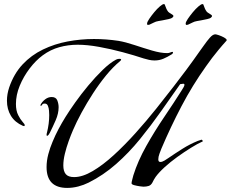

<svg xmlns="http://www.w3.org/2000/svg" viewBox="-20 -899 1130 940"><path d="M309 21Q208 21 208 -81Q208 -112 216.5 -144Q225 -176 237 -204Q250 -236 266.5 -267Q283 -298 301 -327Q319 -356 348 -397Q377 -438 412 -480Q447 -522 482.5 -556.5Q518 -591 548 -607Q552 -609 556 -610Q560 -611 564 -611Q566 -611 569.5 -610.5Q573 -610 573 -607Q573 -605 571 -603Q569 -601 567 -599Q533 -571 499.5 -530Q466 -489 435.5 -442Q405 -395 379.5 -348Q354 -301 337 -261Q327 -238 316 -207.5Q305 -177 297.5 -146Q290 -115 290 -89Q290 -61 302 -46.5Q314 -32 343 -32Q384 -32 434 -61.5Q484 -91 537.5 -140Q591 -189 644 -248Q697 -307 744.5 -366.5Q792 -426 830.5 -476Q869 -526 892 -557Q909 -580 926 -603.5Q943 -627 959 -650Q966 -659 979.5 -678.5Q993 -698 1007.5 -714.5Q1022 -731 1034 -731Q1039 -731 1052 -726.5Q1065 -722 1077 -715.5Q1089 -709 1090 -703Q1090 -701 1089 -700Q1079 -689 1069 -677.5Q1059 -666 1050 -655Q1034 -636 1018.5 -615.5Q1003 -595 989 -575Q922 -481 868.5 -379Q815 -277 770 -171Q766 -161 760.5 -146Q755 -131 755 -119Q755 -106 765 -106Q774 -106 785.5 -113Q797 -120 804 -125Q839 -149 874 -171Q909 -193 948 -209Q949 -209 957 -212Q965 -215 966 -215Q971 -215 973 -207Q948 -196 915 -175.5Q882 -155 848 -130.5Q814 -106 786 -80.5Q758 -55 742 -33Q737 -26 733.5 -19.5Q730 -13 726 -5Q719 8 707.5 11.5Q696 15 682 15Q678 15 664 13Q650 11 637 7.5Q624 4 624 -2Q624 -7 628 -22Q632 -37 633 -41Q655 -111 696 -184Q737 -257 784.5 -327Q832 -397 871 -459Q874 -464 878.5 -471.5Q883 -479 883 -484Q883 -489 877 -489Q873 -489 869.5 -488Q866 -487 862 -487Q817 -423 768 -353.5Q719 -284 665 -217.5Q611 -151 548.5 -96Q486 -41 414 -5Q390 7 363 14Q336 21 309 21ZM96 -282 92 -283Q53 -300 33.5 -332Q14 -364 14 -406Q14 -438 25 -471Q48 -538 90.5 -583.5Q133 -629 190 -656.5Q247 -684 311 -696Q375 -708 440 -708Q500 -708 560 -699Q595 -693 638.5 -678.5Q682 -664 724.5 -651.5Q767 -639 798 -639Q807 -639 813.5 -642Q820 -645 824 -645Q827 -645 827 -643Q827 -636 819 -632Q800 -620 780 -611.5Q760 -603 737 -603Q723 -603 709.5 -606Q696 -609 683 -613Q638 -628 580.5 -643.5Q523 -659 465 -669.5Q407 -680 360 -680Q314 -680 270.5 -668Q227 -656 189 -628Q155 -603 125 -563.5Q95 -524 76.5 -479Q58 -434 58 -390Q58 -357 69 -335.5Q80 -314 90.5 -302.5Q101 -291 101 -287Q101 -280 96 -282ZM211 -234Q208 -234 208 -238Q208 -241 208.5 -244Q209 -247 210 -250Q221 -294 221 -336Q221 -344 220 -357Q219 -370 214.5 -381Q210 -392 199 -392Q189 -392 186.5 -386.5Q184 -381 180 -381Q178 -381 178 -383L179 -387Q187 -402 201.5 -413Q216 -424 233 -424Q254 -424 260.5 -407.5Q267 -391 267 -374Q267 -343 252.5 -310Q238 -277 224 -249Q223 -246 218.5 -240Q214 -234 211 -234ZM893 -777Q889 -777 889 -783Q889 -791 899.5 -806.5Q910 -822 924 -839Q938 -856 951.5 -867.5Q965 -879 971 -879Q976 -879 977 -873Q980 -865 983 -857.5Q986 -850 992 -842Q995 -838 1006.5 -831.5Q1018 -825 1018 -821Q1018 -818 1016 -816Q1014 -814 1012 -812Q1009 -809 994.5 -805.5Q980 -802 965 -799.5Q950 -797 945 -796Q932 -794 922 -788.5Q912 -783 900 -778Q897 -777 893 -777ZM704 -777Q700 -777 700 -783Q700 -791 710.5 -806.5Q721 -822 735 -839Q749 -856 762.5 -867.5Q776 -879 782 -879Q787 -879 788 -873Q791 -865 794 -857.5Q797 -850 803 -842Q806 -838 817.5 -831.5Q829 -825 829 -821Q829 -818 827 -816Q825 -814 823 -812Q820 -809 805.5 -805.5Q791 -802 776 -799.5Q761 -797 756 -796Q743 -794 733 -788.5Q723 -783 711 -778Q708 -777 704 -777Z"/></svg>

Font: My Soul
Style: Regular
Weight: 400
Designer: Robert E. Leuschke
Foundry: Robert E. Leuschke
Version: Version 1.010; ttfautohint (v1.8.4.7-5d5b)